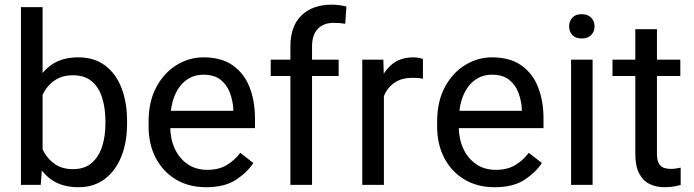

<svg xmlns="http://www.w3.org/2000/svg" viewBox="-20 -780 2927 810"><path d="M311 9.8Q243.7 9.8 198.7 -20.8Q153.8 -51.3 128.9 -107.2Q104 -163.1 96.2 -239.7V-287.1Q104 -364.7 128.9 -420.9Q153.8 -477.1 198.5 -507.6Q243.2 -538.1 310.1 -538.1Q376.5 -538.1 422.4 -504.4Q468.3 -470.7 492.2 -409.9Q516.1 -349.1 516.1 -268.6V-258.3Q516.1 -181.2 492.2 -120.6Q468.3 -60.1 422.4 -25.1Q376.5 9.8 311 9.8ZM68.4 0V-750H159.7V-102.5L151.9 0ZM288.1 -66.4Q336.9 -66.4 366.9 -92.5Q397 -118.7 410.9 -162.1Q424.8 -205.6 424.8 -258.3V-268.6Q424.8 -321.3 411.6 -365.5Q398.4 -409.7 368.4 -436Q338.4 -462.4 287.1 -462.4Q253.4 -462.4 228.3 -450.7Q203.1 -439 185.5 -419.2Q168 -399.4 157 -374.3Q146 -349.1 140.6 -322.3V-203.6Q148.4 -169.4 166 -137.9Q183.6 -106.4 213.6 -86.4Q243.7 -66.4 288.1 -66.4Z M849.6 9.8Q775.9 9.8 721.4 -23.2Q667 -56.2 637 -113.8Q606.9 -171.4 606.9 -245.6V-266.6Q606.9 -352.5 639.9 -413.3Q672.9 -474.1 725.8 -506.1Q778.8 -538.1 837.9 -538.1Q914.1 -538.1 962.2 -504.2Q1010.3 -470.2 1033 -411.9Q1055.7 -353.5 1055.7 -279.8V-239.3H661.1V-312.5H964.4V-319.3Q962.4 -354.5 950.2 -387.9Q938 -421.4 911.1 -443.1Q884.3 -464.8 837.9 -464.8Q796.9 -464.8 765.4 -441.7Q733.9 -418.5 716.1 -374.3Q698.2 -330.1 698.2 -266.6V-245.6Q698.2 -195.3 716.8 -154.1Q735.4 -112.8 770.5 -88.1Q805.7 -63.5 854.5 -63.5Q902.3 -63.5 935.5 -83Q968.8 -102.5 993.7 -135.3L1048.8 -92.3Q1023.4 -53.2 975.8 -21.7Q928.2 9.8 849.6 9.8Z M1205.1 0V-584.5Q1205.1 -669.4 1251.7 -714.8Q1298.3 -760.3 1379.4 -760.3Q1395 -760.3 1410.6 -758.3Q1426.3 -756.3 1441.4 -752.4L1436.5 -679.7Q1426.3 -681.6 1413.3 -682.6Q1400.4 -683.6 1387.7 -683.6Q1344.7 -683.6 1320.6 -658Q1296.4 -632.3 1296.4 -584.5V0ZM1408.7 -459.5H1122.1V-528.3H1408.7Z M1599.6 0H1508.3V-528.3H1597.2L1599.6 -445.3ZM1764.2 -447.8Q1752.4 -450.2 1742.4 -450.9Q1732.4 -451.7 1719.7 -451.7Q1678.2 -451.7 1649.7 -434.6Q1621.1 -417.5 1605.5 -387.5Q1589.8 -357.4 1585.9 -318.8L1560.1 -304.2Q1560.1 -368.2 1577.1 -421.1Q1594.2 -474.1 1630.6 -506.1Q1667 -538.1 1724.1 -538.1Q1733.4 -538.1 1746.3 -535.9Q1759.3 -533.7 1764.2 -531.2Z M2066.9 9.8Q1993.2 9.8 1938.7 -23.2Q1884.3 -56.2 1854.2 -113.8Q1824.2 -171.4 1824.2 -245.6V-266.6Q1824.2 -352.5 1857.2 -413.3Q1890.1 -474.1 1943.1 -506.1Q1996.1 -538.1 2055.2 -538.1Q2131.3 -538.1 2179.4 -504.2Q2227.5 -470.2 2250.2 -411.9Q2272.9 -353.5 2272.9 -279.8V-239.3H1878.4V-312.5H2181.6V-319.3Q2179.7 -354.5 2167.5 -387.9Q2155.3 -421.4 2128.4 -443.1Q2101.6 -464.8 2055.2 -464.8Q2014.2 -464.8 1982.7 -441.7Q1951.2 -418.5 1933.3 -374.3Q1915.5 -330.1 1915.5 -266.6V-245.6Q1915.5 -195.3 1934.1 -154.1Q1952.6 -112.8 1987.8 -88.1Q2022.9 -63.5 2071.8 -63.5Q2119.6 -63.5 2152.8 -83Q2186 -102.5 2210.9 -135.3L2266.1 -92.3Q2240.7 -53.2 2193.1 -21.7Q2145.5 9.8 2066.9 9.8Z M2434.1 -720.2Q2460.4 -720.2 2474.4 -705.1Q2488.3 -689.9 2488.3 -668.5Q2488.3 -647.5 2474.4 -632.6Q2460.4 -617.7 2434.1 -617.7Q2407.7 -617.7 2394.3 -632.6Q2380.9 -647.5 2380.9 -668.5Q2380.9 -689.9 2394.3 -705.1Q2407.7 -720.2 2434.1 -720.2ZM2480 0H2389.2V-528.3H2480Z M2850.1 -459.5H2564V-528.3H2850.1ZM2751.5 -656.7V-130.9Q2751.5 -103.5 2759.8 -89.8Q2768.1 -76.2 2781.2 -71.8Q2794.4 -67.4 2809.6 -67.4Q2820.8 -67.4 2833.3 -69.3Q2845.7 -71.3 2851.6 -72.8V0Q2840.8 3.4 2823.7 6.6Q2806.6 9.8 2782.2 9.8Q2749 9.8 2721.2 -3.4Q2693.4 -16.6 2676.8 -47.6Q2660.2 -78.6 2660.2 -131.3V-656.7Z"/></svg>

Font: Heebo
Style: Regular
Weight: 400
Designer: Oded Ezer
Foundry: Ezer Type House
Version: Version 3.100